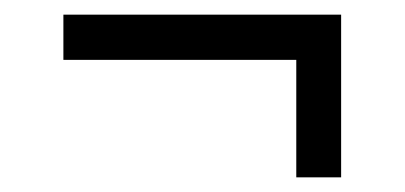

<svg xmlns="http://www.w3.org/2000/svg" viewBox="-20 -305 552 262"><path d="M384.3 -63V-223.3H66.5V-285H445.5V-63Z"/></svg>

Font: Saira Thin SemiCondensed
Style: Regular
Weight: 100
Width: 4
Version: Version 1.101